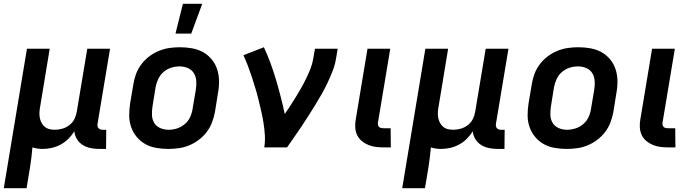

<svg xmlns="http://www.w3.org/2000/svg" viewBox="-31 -777 3651 1012"><path d="M-11 215 111 -520H231L181 -217Q178 -202 177 -187Q176 -172 178.5 -157.5Q181 -143 187.5 -130.5Q194 -118 204.5 -109Q215 -100 229 -96.5Q243 -93 258 -93Q278 -93 298.5 -99Q319 -105 336 -118.5Q353 -132 362 -151Q371 -170 374 -190L429 -520H549L483 -124Q482 -118 483 -112Q484 -106 488 -101.5Q492 -97 497.5 -95Q503 -93 509 -93H529L528 8H492Q469 8 446.5 3.5Q424 -1 405.5 -12.5Q387 -24 375 -43Q363 -62 361 -85Q347 -63 329 -45Q311 -27 288.5 -15Q266 -3 242 2.5Q218 8 194 8Q180 8 166 6Q152 4 140 0Q138 26 134.5 53Q131 80 127 107L109 215Z M856 8Q824 8 792.5 2.5Q761 -3 735 -17.5Q709 -32 689.5 -55.5Q670 -79 660 -108Q650 -137 650 -169Q650 -201 655 -233L672 -333Q676 -360 686 -387Q696 -414 714 -438Q732 -462 756 -480Q780 -498 807 -509Q834 -520 861.5 -524Q889 -528 917 -528Q949 -528 980.5 -522.5Q1012 -517 1038.5 -502.5Q1065 -488 1084.5 -464.5Q1104 -441 1113.5 -412Q1123 -383 1123.5 -351Q1124 -319 1118 -287L1102 -187Q1097 -160 1087 -133Q1077 -106 1059 -82Q1041 -58 1017 -40Q993 -22 966.5 -11Q940 0 912 4Q884 8 856 8ZM858 -93Q880 -93 902 -100Q924 -107 942.5 -122.5Q961 -138 971 -159.5Q981 -181 984 -203L1001 -303Q1005 -327 1003.5 -350Q1002 -373 991 -391Q980 -409 959.5 -418Q939 -427 915 -427Q893 -427 871 -420Q849 -413 831 -397.5Q813 -382 803 -360.5Q793 -339 789 -317L773 -217Q769 -193 770 -170Q771 -147 782 -129Q793 -111 813.5 -102Q834 -93 858 -93ZM894 -600 933 -757H1035L977 -600Z M1362 0Q1367 -33 1365 -65Q1363 -97 1358 -128.5Q1353 -160 1346 -190.5Q1339 -221 1331.5 -251.5Q1324 -282 1315 -312Q1306 -342 1296.5 -371Q1287 -400 1276 -429Q1265 -458 1252 -486L1360 -528Q1379 -487 1395 -443.5Q1411 -400 1424 -356Q1437 -312 1448.5 -267Q1460 -222 1470 -176Q1486 -199 1501 -222.5Q1516 -246 1530.5 -269.5Q1545 -293 1558.5 -317Q1572 -341 1584 -366Q1596 -391 1606 -416.5Q1616 -442 1620 -468L1629 -520H1749L1740 -468Q1735 -436 1723 -405Q1711 -374 1697 -344Q1683 -314 1666.5 -284.5Q1650 -255 1632 -226Q1614 -197 1596 -168.5Q1578 -140 1559 -111.5Q1540 -83 1520.5 -55.5Q1501 -28 1482 0Z M1993 0Q1972 0 1951 -2.5Q1930 -5 1910.5 -13Q1891 -21 1875.5 -34Q1860 -47 1851.5 -65Q1843 -83 1841.5 -104Q1840 -125 1844 -147L1906 -520H2026L1961 -130Q1960 -124 1961.5 -117.5Q1963 -111 1968 -107Q1973 -103 1979.5 -102Q1986 -101 1992 -101H2028L2029 0Z M2089 215 2211 -520H2331L2281 -217Q2278 -202 2277 -187Q2276 -172 2278.5 -157.5Q2281 -143 2287.5 -130.5Q2294 -118 2304.5 -109Q2315 -100 2329 -96.5Q2343 -93 2358 -93Q2378 -93 2398.5 -99Q2419 -105 2436 -118.5Q2453 -132 2462 -151Q2471 -170 2474 -190L2529 -520H2649L2583 -124Q2582 -118 2583 -112Q2584 -106 2588 -101.5Q2592 -97 2597.5 -95Q2603 -93 2609 -93H2629L2628 8H2592Q2569 8 2546.5 3.5Q2524 -1 2505.5 -12.5Q2487 -24 2475 -43Q2463 -62 2461 -85Q2447 -63 2429 -45Q2411 -27 2388.5 -15Q2366 -3 2342 2.5Q2318 8 2294 8Q2280 8 2266 6Q2252 4 2240 0Q2238 26 2234.5 53Q2231 80 2227 107L2209 215Z M2956 8Q2924 8 2892.5 2.5Q2861 -3 2835 -17.5Q2809 -32 2789.5 -55.5Q2770 -79 2760 -108Q2750 -137 2750 -169Q2750 -201 2755 -233L2772 -333Q2776 -360 2786 -387Q2796 -414 2814 -438Q2832 -462 2856 -480Q2880 -498 2907 -509Q2934 -520 2961.5 -524Q2989 -528 3017 -528Q3049 -528 3080.5 -522.5Q3112 -517 3138.5 -502.5Q3165 -488 3184.5 -464.5Q3204 -441 3213.5 -412Q3223 -383 3223.5 -351Q3224 -319 3218 -287L3202 -187Q3197 -160 3187 -133Q3177 -106 3159 -82Q3141 -58 3117 -40Q3093 -22 3066.5 -11Q3040 0 3012 4Q2984 8 2956 8ZM2958 -93Q2980 -93 3002 -100Q3024 -107 3042.5 -122.5Q3061 -138 3071 -159.5Q3081 -181 3084 -203L3101 -303Q3105 -327 3103.5 -350Q3102 -373 3091 -391Q3080 -409 3059.5 -418Q3039 -427 3015 -427Q2993 -427 2971 -420Q2949 -413 2931 -397.5Q2913 -382 2903 -360.5Q2893 -339 2889 -317L2873 -217Q2869 -193 2870 -170Q2871 -147 2882 -129Q2893 -111 2913.5 -102Q2934 -93 2958 -93Z M3493 0Q3472 0 3451 -2.5Q3430 -5 3410.5 -13Q3391 -21 3375.5 -34Q3360 -47 3351.5 -65Q3343 -83 3341.5 -104Q3340 -125 3344 -147L3406 -520H3526L3461 -130Q3460 -124 3461.5 -117.5Q3463 -111 3468 -107Q3473 -103 3479.5 -102Q3486 -101 3492 -101H3528L3529 0Z"/></svg>

Font: Iosevka Aile
Style: Bold Italic
Weight: 700
Italic angle: -9°
Designer: Belleve Invis
Foundry: Belleve Invis
Version: Version 28.0.1; ttfautohint (v1.8.4)